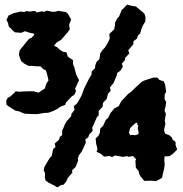

<svg xmlns="http://www.w3.org/2000/svg" viewBox="-20 -759 791 831"><path d="M217 45 191 32 177 22 174 8 175 -10 169 -21 172 -36 183 -55 195 -75 204 -84 210 -114 220 -122 217 -138 236 -155 239 -167 249 -174V-194L253 -202L261 -221L269 -235L288 -256L289 -266L303 -284L299 -299L312 -310L319 -320L331 -342L334 -348L345 -378L350 -388L364 -416L376 -436L377 -450L391 -464L393 -479L398 -491L410 -503L414 -528L424 -543L434 -553L449 -578L455 -593L453 -612L467 -625L474 -632L478 -651V-661L488 -680L495 -687L508 -718L513 -721L530 -739L544 -735L568 -731L585 -717L605 -700L610 -684L609 -666L598 -648L592 -633L587 -615L577 -605L573 -592L558 -581L557 -567L544 -552L535 -541L540 -528L522 -509L520 -498L507 -483L512 -471L501 -453L487 -443L485 -431L477 -413L471 -399L456 -381L459 -366L447 -353L442 -331L426 -314L424 -297L407 -279V-259L400 -253L392 -235L388 -226L379 -206L381 -192L366 -177L362 -165L349 -155L352 -143L340 -116L333 -102L321 -86L317 -73L318 -63L307 -36L292 -22L293 -12L273 12L267 26L256 40L244 42L228 52ZM137 -265 104 -266 87 -267 76 -271 63 -277 47 -280 21 -296 8 -306 7 -324 13 -335 24 -341 43 -358 48 -364 62 -362 78 -363 107 -364H124L147 -358L157 -365L174 -376L181 -398L190 -411L183 -441L178 -455L167 -460L155 -472H140L117 -474H103L86 -483L73 -493L67 -506L62 -521L65 -541L77 -556L94 -577L105 -590L117 -596L129 -609L125 -614L109 -617L88 -624L72 -617L45 -619L36 -626L28 -635L18 -644L15 -659L8 -673L17 -692L26 -696L39 -702L69 -709L86 -707L93 -711L109 -709L131 -712L139 -705L161 -710L172 -708L183 -713L206 -708H217L233 -712L264 -707L272 -702L281 -687L288 -675L279 -652L282 -632L271 -617L257 -601L245 -587L225 -575L214 -561L227 -555L236 -546L250 -536L268 -532L273 -515L283 -507L296 -499V-481L301 -470L306 -451L310 -436L322 -412L315 -397L305 -374L309 -366L302 -349L291 -342L266 -316L262 -305L243 -298L227 -287L209 -278L189 -271L170 -270L147 -266ZM655 25 636 23 605 24 600 19 588 4 583 -5 580 -19 568 -33 566 -62 569 -70 555 -84 537 -80 530 -83 512 -80 478 -86 465 -79 454 -84 431 -81 415 -94 398 -102 402 -115 396 -138 394 -160 406 -171 412 -184 414 -203 426 -214 438 -240 448 -249 457 -268 475 -290 493 -299 507 -324 515 -331 534 -352 548 -362 562 -376 577 -390 595 -406 606 -411 624 -417 643 -423H661L670 -413L689 -407L695 -391L699 -361L693 -351L692 -330L699 -318L697 -300L692 -281L698 -266L693 -237L696 -224L690 -197L694 -181L712 -174L723 -165L727 -155L740 -144V-131L747 -112L736 -101L728 -93L713 -83L692 -82L691 -63L693 -48L690 -27L684 -3L682 10L667 19ZM544 -174 551 -175H556L562 -174H568L577 -178L580 -181V-188L578 -194L577 -199L576 -206L579 -214L574 -220L575 -225L570 -228L562 -223L560 -220L553 -215L546 -207L543 -203L541 -197L540 -191L538 -186L541 -179Z"/></svg>

Font: Winky Rough ExtraBold
Style: Regular
Weight: 800
Designer: Simon Atzbach
Foundry: typofactur
Version: Version 1.206; ttfautohint (v1.8.4.7-5d5b)